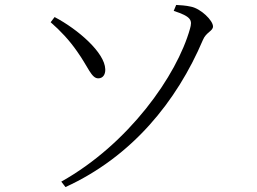

<svg xmlns="http://www.w3.org/2000/svg" viewBox="-20 -730 1040 777"><path d="M245 27C514 -96 695 -319 801 -568C814 -600 842 -604 842 -623C842 -647 793 -695 753 -703C731 -708 710 -709 693 -710L683 -686C757 -662 758 -647 749 -614C696 -424 500 -147 228 5ZM185 -640C225 -605 260 -568 292 -522C337 -459 350 -412 378 -413C396 -413 407 -428 406 -450C404 -517 296 -611 201 -661Z"/></svg>

Font: Noto Serif CJK KR Light
Style: Regular
Weight: 300
Designer: Ryoko NISHIZUKA 西塚涼子 (kana & ideographs); Frank Grießhammer (Latin, Greek & Cyrillic); Wenlong ZHANG 张文龙 (bopomofo); San
Foundry: Adobe
Version: Version 2.001;hotconv 1.1.0;makeotfexe 2.6.0